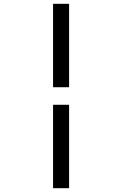

<svg xmlns="http://www.w3.org/2000/svg" viewBox="-20 -843 640 1006"><path d="M258 -386V-823H342V-386ZM258 143V-294H342V143Z"/></svg>

Font: Zed Sans Extended
Style: Italic
Weight: 400
Width: 7
Italic angle: -9°
Designer: Belleve Invis
Foundry: Belleve Invis
Version: Version 1.0.0; ttfautohint (v1.8.4)